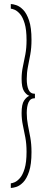

<svg xmlns="http://www.w3.org/2000/svg" viewBox="-20 -771 242 951"><path d="M33.5 160V137Q39.5 137 52.2 131.8Q65 126.5 78.8 111Q92.5 95.5 102 64.2Q111.5 33 111.5 -19Q111.5 -58 105.5 -90Q99.5 -122 93.2 -151.2Q87 -180.5 87 -211.5Q87 -254.5 99.2 -272.8Q111.5 -291 125.5 -296.5Q111.5 -300.5 99.2 -319Q87 -337.5 87 -380.5Q87 -411.5 93.2 -440.5Q99.5 -469.5 105.5 -501.2Q111.5 -533 111.5 -572Q111.5 -624 102 -655.2Q92.5 -686.5 78.8 -702Q65 -717.5 52.2 -722.8Q39.5 -728 33.5 -728V-751Q43.5 -751 60.5 -745.5Q77.5 -740 94.8 -722.5Q112 -705 124 -669.5Q136 -634 136 -573.5Q136 -533.5 130 -501Q124 -468.5 118.2 -439.5Q112.5 -410.5 112.5 -380Q112.5 -346.5 121.5 -326.5Q130.5 -306.5 153 -306.5V-284.5Q130.5 -284.5 121.5 -264.5Q112.5 -244.5 112.5 -211.5Q112.5 -181.5 118.2 -152.2Q124 -123 130 -90.5Q136 -58 136 -17.5Q136 43 124 78.8Q112 114.5 94.8 132Q77.5 149.5 60.5 154.8Q43.5 160 33.5 160Z"/></svg>

Font: Imbue 48pt Light
Style: Regular
Weight: 300
Designer: Tyler Finck
Foundry: Etcetera Type Company
Version: Version 1.102